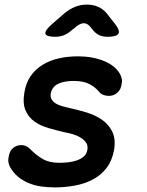

<svg xmlns="http://www.w3.org/2000/svg" viewBox="-20 -805 640 835"><path d="M219 10Q187 10 159.5 6Q132 2 109 -7Q86 -16 66 -30.5Q46 -45 31 -67Q22 -79 18 -93.5Q14 -108 18 -124Q22 -150 37.5 -162Q53 -174 73 -174Q82 -174 91.5 -170.5Q101 -167 110 -158Q136 -131 165 -114Q194 -97 237 -97Q255 -97 275 -99Q295 -101 313 -107Q331 -113 344 -124Q357 -135 360 -154Q363 -172 354.5 -184.5Q346 -197 330.5 -206.5Q315 -216 296.5 -221.5Q278 -227 260 -230Q226 -238 191 -248Q156 -258 130 -276.5Q104 -295 91 -325Q78 -355 86 -403Q93 -445 113.5 -474.5Q134 -504 165 -523Q196 -542 235 -551Q274 -560 319 -560Q382 -560 431.5 -540Q481 -520 502 -483Q507 -473 509.5 -462.5Q512 -452 509 -439Q506 -416 490.5 -402Q475 -388 453 -388Q442 -388 430 -392Q418 -396 410 -407Q394 -426 368.5 -439.5Q343 -453 300 -453Q281 -453 263.5 -450Q246 -447 233 -440.5Q220 -434 212 -424Q204 -414 201 -400Q198 -384 204.5 -373Q211 -362 222.5 -355Q234 -348 249.5 -343.5Q265 -339 279 -336Q316 -328 354.5 -316.5Q393 -305 422.5 -285Q452 -265 468 -233Q484 -201 476 -152Q467 -105 443 -74Q419 -43 384 -24.5Q349 -6 306 2Q263 10 219 10ZM220 -645Q181 -645 177.5 -658.5Q174 -672 206 -700L260 -747Q283 -766 307 -775.5Q331 -785 358 -785Q385 -785 406.5 -775.5Q428 -766 444 -747L481 -700Q503 -672 495 -658.5Q487 -645 448 -645Q428 -645 413 -651.5Q398 -658 386 -672L373 -688Q360 -704 344.5 -704Q329 -704 310 -688L290 -672Q274 -658 257 -651.5Q240 -645 220 -645Z"/></svg>

Font: Maple Mono NL SemiBold
Style: Italic
Weight: 600
Italic angle: -10°
Monospace: yes
Designer: subframe7536
Version: Version 7.000